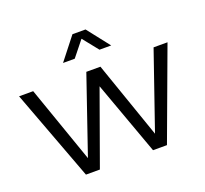

<svg xmlns="http://www.w3.org/2000/svg" viewBox="-127 -897 1121 1049"><g transform="rotate(-20 433.5 -373.0)"><path d="M4 -527H86L242 -81L395 -527H477L632 -81L786 -527H867L672 0H591L436 -428L282 0H201ZM292 -616 394 -746H470L572 -616H504L432 -706L360 -616Z"/></g></svg>

Font: Trueno
Style: Lt
Weight: 300
Designer: Julieta Ulanovsky
Foundry: Julieta Ulanovsky
Version: Version 3.001b